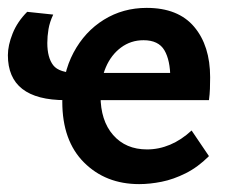

<svg xmlns="http://www.w3.org/2000/svg" viewBox="-22 -454 586 487"><path d="M331 13Q246 13 191 -42Q136 -97 136 -196Q136 -267 164.5 -320.5Q193 -374 241.5 -404Q290 -434 350 -434Q430 -434 470.5 -386Q511 -338 511 -258Q511 -243 510.5 -229Q510 -215 508 -200H408Q409 -214 409.5 -228Q410 -242 410 -255Q410 -301 395 -326.5Q380 -352 342 -352Q310 -352 285 -333.5Q260 -315 246.5 -283.5Q233 -252 233 -211Q233 -148 265 -111.5Q297 -75 351 -75Q381 -75 409.5 -87Q438 -99 464 -123L508 -58Q480 -30 449 -14.5Q418 1 388 7Q358 13 331 13ZM144 -200Q-2 -200 -2 -314Q-2 -339 10 -369Q22 -399 47 -424L113 -417Q104 -398 101 -380Q98 -362 98 -345Q98 -308 113 -288.5Q128 -269 174 -269H456V-200Z"/></svg>

Font: Ysabeau Office
Style: Bold
Weight: 700
Designer: Christian Thalmann (Catharsis Fonts)
Version: Version 2.001;gftools[0.9.30]; featfreeze: tnum,lnum,ss02